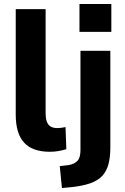

<svg xmlns="http://www.w3.org/2000/svg" viewBox="-20 -751 630 964"><path d="M230 11Q143 11 101 -35Q59 -81 59 -175V-705H209V-182Q209 -159 214.5 -142Q220 -125 233 -116.5Q246 -108 267 -108Q278 -108 289 -109.5Q300 -111 309 -113L313 -2Q293 4 273 7.5Q253 11 230 11ZM379 -591V-731H539V-591ZM291 193 280 83 324 78Q353 73 368.5 57Q384 41 384 3V-496H534V-10Q534 38 524.5 73.5Q515 109 493 132.5Q471 156 432.5 169.5Q394 183 335 189Z"/></svg>

Font: Nunito Sans 10pt SemiCondensed ExtraBold
Style: Regular
Weight: 800
Width: 4
Designer: Vernon Adams
Foundry: Vernon Adams
Version: Version 3.101;gftools[0.9.27]